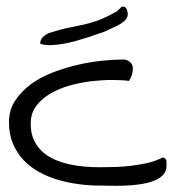

<svg xmlns="http://www.w3.org/2000/svg" viewBox="-20 -574 554 595"><path d="M7.8 -195.3Q7.8 -233.4 27.3 -262.7Q46.9 -292 77.1 -314Q107.4 -335.9 146.5 -350.6Q185.5 -365.2 224.6 -374Q263.7 -382.8 300.3 -386.2Q336.9 -389.6 363.3 -389.6Q374 -389.6 382.8 -381.8Q391.6 -374 391.6 -362.3Q391.6 -351.6 389.2 -343.3Q386.7 -335 379.9 -323.2Q359.4 -326.2 328.1 -326.2Q296.9 -326.2 263.2 -322.3Q229.5 -318.4 196.3 -309.1Q163.1 -299.8 135.7 -283.7Q108.4 -267.6 91.8 -245.1Q75.2 -222.7 75.2 -190.4Q75.2 -161.1 85 -140.1Q94.7 -119.1 111.3 -104Q127.9 -88.9 149.4 -79.6Q170.9 -70.3 194.8 -64.9Q218.8 -59.6 243.2 -57.6Q267.6 -55.7 290 -55.7Q315.4 -55.7 340.3 -56.6Q365.2 -57.6 388.7 -60.5Q412.1 -63.5 436.5 -68.8Q460.9 -74.2 484.4 -85.9Q495.1 -83 495.6 -75.7Q496.1 -68.4 496.1 -60.5Q496.1 -42 483.9 -30.3Q471.7 -18.6 451.7 -11.7Q431.6 -4.9 407.2 -2Q382.8 1 359.4 1.5Q335.9 2 315.9 1.5Q295.9 1 285.2 1Q255.9 1 223.1 -3.4Q190.4 -7.8 160.2 -16.6Q129.9 -25.4 102.1 -40.5Q74.2 -55.7 53.7 -77.1Q33.2 -98.6 20.5 -127.9Q7.8 -157.2 7.8 -195.3ZM104.5 -438.5Q104.5 -451.2 112.8 -459Q121.1 -466.8 131.8 -471.7Q168.9 -483.4 193.4 -488.3Q217.8 -493.2 238.8 -497.6Q259.8 -502 283.7 -510.7Q307.6 -519.5 342.8 -539.1Q344.7 -541 349.6 -545.9Q354.5 -550.8 356.4 -552.7H358.4Q358.4 -552.7 358.9 -553.2Q359.4 -553.7 360.4 -553.7Q369.1 -553.7 372.6 -545.4Q376 -537.1 376 -530.3Q376 -517.6 364.7 -508.3Q353.5 -499 342.8 -494.1Q326.2 -486.3 318.8 -482.9Q311.5 -479.5 305.7 -476.6Q298.8 -474.6 285.6 -469.7Q272.5 -464.8 254.4 -459Q236.3 -453.1 215.8 -447.3Q195.3 -441.4 174.8 -438Q154.3 -434.6 136.2 -434.1Q118.2 -433.6 104.5 -438.5Z"/></svg>

Font: Swanky and Moo Moo
Style: Regular
Weight: 400
Designer: Kimberly Geswein
Foundry: Kimberly Geswein
Version: Version 1.002 2001